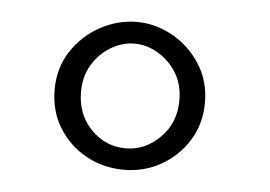

<svg xmlns="http://www.w3.org/2000/svg" viewBox="-33 -712 489 348"><g transform="rotate(5 212.0 -537.5)"><path d="M65.5 -537Q65.5 -576.5 85.5 -607Q105.5 -637.5 137.2 -654.8Q169 -672 203.5 -672Q237.5 -672 268.5 -654.8Q299.5 -637.5 319.2 -607Q339 -576.5 339 -537Q339 -498 320 -467.8Q301 -437.5 270.2 -420.2Q239.5 -403 203.5 -403Q165.5 -403 134.2 -420.2Q103 -437.5 84.2 -467.8Q65.5 -498 65.5 -537ZM113.5 -537Q113.5 -496 139.8 -469Q166 -442 203 -442Q238 -442 265.2 -469Q292.5 -496 292.5 -537Q292.5 -565.5 279.5 -586.8Q266.5 -608 245.8 -620.2Q225 -632.5 203 -632.5Q180.5 -632.5 160 -620.2Q139.5 -608 126.5 -586.8Q113.5 -565.5 113.5 -537Z"/></g></svg>

Font: League Spartan Thin Light
Style: Regular
Weight: 300
Version: Version 2.002